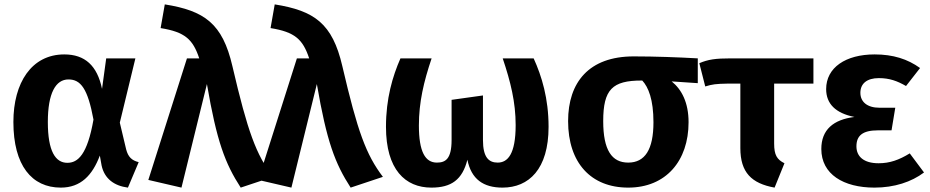

<svg xmlns="http://www.w3.org/2000/svg" viewBox="-20 -838 4237 875"><path d="M273 -590C124 -590 41 -461 41 -282C41 -84 125 17 257 17C348 17 401 -39 435 -129L443 -84C456 -23 501 9 563 17L612 -99C580 -107 564 -123 555 -157L526 -279L597 -572H464L445 -433C423 -539 367 -590 273 -590ZM292 -476C348 -476 380 -434 406 -293C378 -133 335 -96 287 -96C233 -96 198 -148 198 -282C198 -414 234 -476 292 -476Z M731 -818 712 -710C823 -692 859 -659 888 -572H832L656 -18L807 17L923 -455C968 -192 1006 -93 1077 17L1224 -32C1147 -134 1109 -237 1039 -537C994 -731 912 -789 731 -818Z M1232 -818 1213 -710C1324 -692 1360 -659 1389 -572H1333L1157 -18L1308 17L1424 -455C1469 -192 1507 -93 1578 17L1725 -32C1648 -134 1610 -237 1540 -537C1495 -731 1413 -789 1232 -818Z M2412 -572H2271C2307 -465 2330 -372 2330 -268C2330 -134 2293 -97 2248 -97C2208 -97 2181 -120 2181 -200V-403L2038 -383V-200C2038 -113 2010 -97 1971 -97C1918 -97 1889 -146 1889 -266C1889 -372 1911 -465 1947 -572H1805C1769 -490 1739 -389 1739 -260C1739 -65 1827 17 1946 17C2037 17 2087 -19 2110 -110C2128 -21 2183 17 2270 17C2390 17 2480 -67 2480 -260C2480 -389 2449 -491 2412 -572Z M3160 -572C3071 -577 2966 -581 2868 -581C2664 -581 2569 -463 2569 -286C2569 -96 2673 17 2843 17C3015 17 3118 -105 3118 -281C3118 -370 3087 -430 3041 -467L3160 -459ZM2843 -97C2768 -97 2729 -154 2729 -286C2729 -431 2771 -471 2904 -471H2907C2935 -441 2958 -384 2958 -281C2958 -156 2919 -97 2843 -97Z M3687 -457V-572H3311C3240 -572 3207 -567 3167 -550L3194 -444C3227 -454 3242 -456 3297 -457H3354V-163C3354 -52 3405 -2 3510 17L3555 -94C3521 -111 3508 -131 3508 -184V-457Z M3966 -590C3834 -590 3745 -530 3745 -432C3745 -365 3788 -322 3874 -305C3778 -293 3723 -247 3723 -159C3723 -44 3824 17 3965 17C4056 17 4134 -9 4191 -52L4126 -139C4077 -109 4035 -94 3984 -94C3916 -94 3883 -125 3883 -171C3883 -219 3910 -244 3981 -244H4043L4060 -347H3988C3932 -347 3901 -374 3901 -415C3901 -458 3932 -482 3985 -482C4034 -482 4069 -469 4109 -446L4173 -528C4116 -569 4050 -590 3966 -590Z"/></svg>

Font: Glow Sans SC Normal
Style: Bold
Weight: 700
Designer: Ryoko NISHIZUKA (kana, bopomofo & ideographs); Paul D. Hunt (Latin, Greek & Cyrillic); Sandoll Communications, Soo-young
Version: Version 0.93